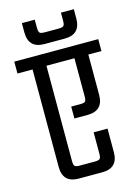

<svg xmlns="http://www.w3.org/2000/svg" viewBox="-140 -856 657 921"><g transform="rotate(-15 188.5 -395.5)"><path d="M397 -622V-563H332V-363Q332 -284 253 -284H188V-343H232Q252 -343 257.5 -348.5Q263 -354 263 -374V-563H124V-90Q124 -70 130 -64.5Q136 -59 155 -59H229Q248 -59 254 -64.5Q260 -70 260 -90V-196H329V-79Q329 0 250 0H134Q55 0 55 -79V-563H-20V-622ZM242 -666H142Q63 -666 63 -745V-791H127V-751Q127 -732 132.5 -726Q138 -720 158 -720H226Q246 -720 251.5 -726Q257 -732 257 -751V-791H321V-745Q321 -666 242 -666Z"/></g></svg>

Font: Teko Light
Style: Regular
Weight: 300
Designer: Manushi Parikh, Jonny Pinhorn
Foundry: Indian Type Foundry
Version: Version 1.105;PS 1.0;hotconv 1.0.78;makeotf.lib2.5.61930; tt